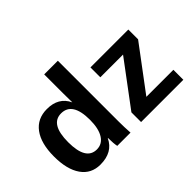

<svg xmlns="http://www.w3.org/2000/svg" viewBox="-125 -1038 1362 1362"><g transform="rotate(-45 555.5 -357.5)"><path d="M545 0H412Q409 -13 407 -36Q405 -76 405 -86H403Q358 10 234 10Q142 10 91.5 -62Q41 -134 41 -264Q41 -395 94 -466.5Q147 -538 244 -538Q360 -538 404 -445H405L404 -532V-725H541V-115Q541 -59 545 0ZM406 -267Q406 -445 293 -445Q184 -445 184 -264Q184 -84 292 -84Q346 -84 376 -132Q406 -180 406 -267ZM1075 0H651V-97L899 -429H671V-528H1051V-430L804 -100H1075Z"/></g></svg>

Font: Libra Sans
Style: Bold
Weight: 700
Foundry: Context Ltd
Version: Version 1.000